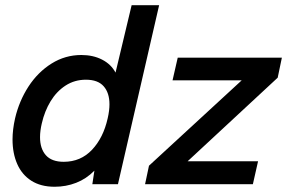

<svg xmlns="http://www.w3.org/2000/svg" viewBox="-20 -710 1106 740"><path d="M593.3 -689.9 434.6 0H335.9L343.8 -52.2Q312.5 -20.5 273.4 -5.4Q234.4 9.8 190.4 9.8Q137.2 9.8 100.8 -13.4Q64.5 -36.6 46.4 -77.9Q28.3 -119.1 28.3 -172.4Q28.3 -210.4 38.1 -253.9Q53.7 -320.8 89.8 -376.5Q126 -432.1 178.7 -465.1Q231.4 -498 293.5 -498Q338.9 -498 373.5 -480.2Q408.2 -462.4 425.3 -430.2L487.3 -689.9ZM401.9 -308.1Q401.9 -352.1 379.6 -377.4Q357.4 -402.8 311 -402.8Q267.6 -402.8 232.9 -380.4Q198.2 -357.9 175 -319.8Q151.9 -281.7 141.1 -234.4Q134.3 -205.6 134.3 -181.2Q134.3 -137.2 156.7 -111.8Q179.2 -86.4 225.6 -86.4Q291 -86.4 334.7 -132.8Q378.4 -179.2 395 -253.9Q401.9 -283.7 401.9 -308.1ZM1066.4 -487.8 1050.3 -410.6 703.1 -88.4H974.6L954.6 0H539.1L554.2 -71.3L911.6 -400.4H645L665 -487.8Z"/></svg>

Font: Acari Sans SemiBold
Style: Italic
Weight: 600
Italic angle: -13°
Designer: Alfredo Marco Pradil and Stefan Peev
Foundry: Hanken Design Co.
Version: Version 1.045;January 11, 2019;FontCreator 11.5.0.2425 64-bi